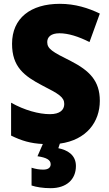

<svg xmlns="http://www.w3.org/2000/svg" viewBox="-20 -744 572 1004"><path d="M377 124C377 65 331 40 285 31L293 7C433 -12 502 -107 502 -217C502 -322 447 -375 350 -425C253 -473 227 -489 227 -524C227 -550 246 -570 291 -570C337 -570 391 -553 448 -524L502 -673C442 -702 373 -724 293 -724C140 -724 43 -649 43 -515C43 -395 105 -347 203 -296C290 -252 316 -235 316 -200C316 -169 293 -147 241 -147C183 -147 107 -168 38 -207V-35C93 -8 140 6 204 9L176 73C223 80 245 92 245 115C245 133 231 143 206 143C187 143 167 140 145 133V226C169 234 204 240 245 240C327 240 377 195 377 124Z"/></svg>

Font: Noto Sans Devanagari UI SemiCondensed Black
Style: Regular
Weight: 900
Width: 4
Designer: Jelle Bosma - Monotype Design Team
Foundry: Monotype Imaging Inc.
Version: Version 2.004